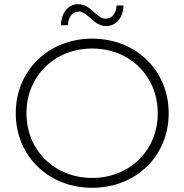

<svg xmlns="http://www.w3.org/2000/svg" viewBox="-20 -889 878 914"><path d="M485 -765C425 -765 398 -834 356 -834C325 -834 305 -809 303 -769C303 -769 270 -769 270 -769C272 -829 304 -869 353 -869C413 -869 440 -800 482 -800C513 -800 533 -825 535 -863C535 -863 568 -863 568 -863C566 -805 534 -765 485 -765ZM419 5C210 5 55 -147 55 -350C55 -553 210 -705 419 -705C627 -705 783 -554 783 -350C783 -146 627 5 419 5ZM419 -42C597 -42 731 -173 731 -350C731 -527 597 -658 419 -658C240 -658 106 -527 106 -350C106 -173 240 -42 419 -42Z"/></svg>

Font: TamingNoise
Style: Regular
Weight: 500
Designer: Julieta Ulanovsky
Foundry: Julieta Ulanovsky
Version: ""